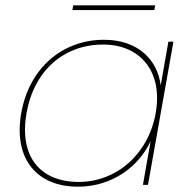

<svg xmlns="http://www.w3.org/2000/svg" viewBox="-20 -697 711 724"><path d="M60 -270C30 -98 119 7 274 7C403 7 504 -69 548 -165L519 0H538L634 -540H615L586 -375C574 -471 501 -547 372 -547C217 -547 90 -442 60 -270ZM567 -270C539 -114 418 -11 277 -11C129 -11 52 -109 80 -270C108 -431 221 -529 369 -529C510 -529 595 -426 567 -270ZM253 -659H562L565 -677H256Z"/></svg>

Font: Poppins Devanagari Thin
Style: Italic
Weight: 100
Italic angle: -10°
Designer: Ninad Kale (Devanagari), Jonny Pinhorn (Latin)
Foundry: Indian Type Foundry
Version: 4.005